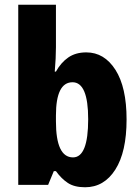

<svg xmlns="http://www.w3.org/2000/svg" viewBox="-20 -780 590 810"><path d="M216 -760H57V0H183L207 -58H216Q239 -26 266.5 -8Q294 10 339 10Q419 10 466.5 -64.5Q514 -139 514 -276Q514 -412 467 -485.5Q420 -559 344 -559Q299 -559 268 -537.5Q237 -516 216 -478H211Q216 -536 216 -581ZM286 -433Q352 -433 352 -277Q352 -116 288 -116Q216 -116 216 -268V-293Q216 -433 286 -433Z"/></svg>

Font: Noto Sans Display SemiCondensed Extra
Style: Regular
Weight: 800
Width: 4
Designer: Monotype Design Team
Foundry: Monotype Imaging Inc.
Version: Version 1.900